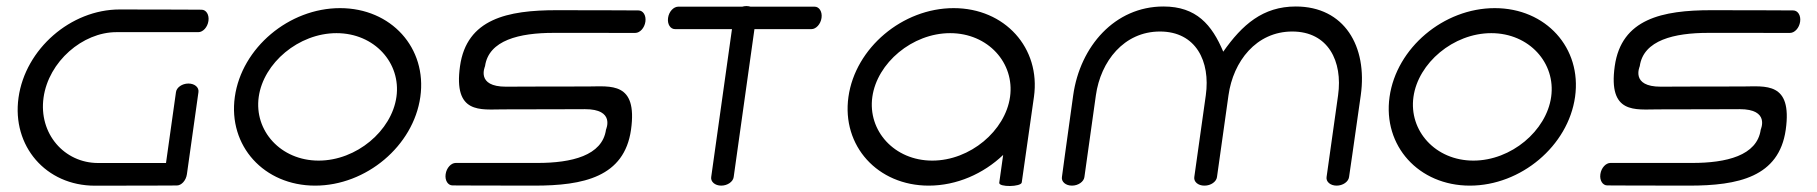

<svg xmlns="http://www.w3.org/2000/svg" viewBox="-20 -612 5990 633"><path d="M644.5 -580C644.5 -580 536.1 -580.8 374.6 -580.8C213.1 -580.8 63.6 -450.4 41.1 -290.3C18.6 -130.2 131.4 0.2 292.9 0.2C454.4 0.2 563 -0.5 563 -0.5C578 -0.5 593.3 -16.7 596.2 -37.6L634.3 -308.6C636.4 -323.6 622.1 -336.6 601.2 -336.6C580.3 -336.6 562.3 -323.6 560.2 -308.6L527.3 -74.6C472 -74.6 377.4 -74.6 303.4 -74.6C191.9 -74.6 106.9 -171.4 123.6 -290.3C140.3 -409.2 252.5 -506 364 -506C475.6 -506 634 -506 634 -506C649 -506 664.3 -522.1 667.2 -543C670.2 -563.9 659.5 -580 644.5 -580Z M833 -292.6C848.6 -404.1 964.4 -502.7 1089.5 -502.7C1214.7 -502.7 1302.7 -404.1 1287 -292.6C1271.4 -181.1 1155.6 -82.5 1030.5 -82.5C905.3 -82.5 817.3 -181.1 833 -292.6ZM754.2 -292.6C731.5 -131.1 850.3 0 1018.9 0C1187.4 0 1343.1 -131.1 1365.8 -292.6C1388.5 -454.1 1269.7 -585.2 1101.1 -585.2C932.6 -585.2 776.9 -454.1 754.2 -292.6Z M1918.8 -326.9C1757.3 -326.9 1648.7 -326.2 1648.7 -326.2C1548.2 -326 1578.8 -392 1579.1 -393.9C1591.2 -479.8 1693.1 -503.6 1804.6 -503.6C1916.2 -503.6 2074.6 -503.5 2074.6 -503.5C2089.6 -503.5 2104.9 -519.7 2107.8 -540.6C2110.8 -561.5 2100 -577.6 2085 -577.6C2085 -577.6 1976.6 -578.4 1815.1 -578.4C1653.6 -578.4 1518.6 -550 1496.6 -393.9C1474.3 -234.8 1564.7 -251.4 1638.2 -251.4C1799.7 -251.4 1907.8 -252.3 1908.3 -252.1C2008.8 -252.3 1978.2 -186.4 1977.9 -184.5C1965.8 -98.6 1863.9 -74.8 1752.4 -74.8C1640.8 -74.8 1482.4 -74.8 1482.4 -74.8C1467.4 -74.8 1452.1 -58.7 1449.2 -37.8C1446.2 -16.9 1457 -0.7 1472 -0.7C1472 -0.7 1580.4 0 1741.9 0C1903.4 0 2038.4 -28.3 2060.4 -184.5C2082.7 -343.6 1992.3 -326.9 1918.8 -326.9Z M2215.7 -590C2200.6 -589.6 2185.4 -573.9 2182.5 -553C2179.6 -532.1 2190.3 -516 2205.3 -516C2205.4 -515.9 2294.3 -515.8 2393.2 -515.9C2374 -379.8 2324.7 -28 2324.7 -28C2322.6 -13.2 2336.9 0 2357.8 0C2378.7 0 2396.7 -13 2398.8 -28L2467.3 -515.9C2566.2 -515.9 2655.3 -516 2655.3 -516C2670.1 -515.9 2685.6 -532.1 2688.5 -553C2691.4 -573.9 2680.7 -590 2665.7 -590H2454.3C2450.3 -591.3 2445.8 -592 2441 -592C2436.1 -592 2431.5 -591.3 2427.1 -590Z M3348.6 -10.5 3388.8 -292.6C3411.5 -454.1 3292.7 -585.2 3124.1 -585.2C2955.6 -585.2 2799.9 -454.1 2777.2 -292.6C2754.5 -131.1 2873.3 0 3041.9 0C3134.1 0 3222.4 -39.2 3287.3 -101.2C3283 -70.6 3278.7 -40.1 3274.4 -9.5C3272.3 5.5 3346.5 4.5 3348.6 -10.5ZM2856 -292.6C2871.6 -404.1 2987.4 -502.7 3112.5 -502.7C3237.7 -502.7 3325.7 -404.1 3310 -292.6C3294.4 -181.1 3178.6 -82.5 3053.5 -82.5C2928.3 -82.5 2840.3 -181.1 2856 -292.6Z M4427.6 -28C4427.6 -28 4443.6 -136.5 4466.3 -298C4489 -459.5 4412.1 -590.6 4252 -590.6C4143.5 -590.6 4075.3 -530.5 4012.9 -441.6C3975.5 -530.5 3924.2 -590.6 3815.8 -590.6C3655.7 -590.6 3540.9 -459.5 3518.2 -298C3495.5 -136.5 3481 -28 3481 -28C3478.9 -13 3493.2 0 3514.1 0C3535 0 3553 -13 3555.1 -28C3555.1 -28 3577.3 -186.5 3593 -298C3608.7 -409.5 3685.3 -508.1 3804.2 -508.1C3923.1 -508.1 3971 -409.5 3955.4 -298C3939.7 -186.5 3917.4 -28 3917.4 -28C3915.3 -13 3929.6 0 3950.5 0C3950.6 0 3950.8 0 3950.9 0C3951 0 3951.1 0 3951.3 0C3972.2 0 3990.1 -13 3992.2 -28C3992.2 -28 4014.5 -186.5 4030.2 -298C4045.8 -409.5 4121.5 -508.1 4240.4 -508.1C4359.3 -508.1 4407.2 -409.5 4391.5 -298C4375.8 -186.5 4353.5 -28 4353.5 -28C4351.4 -13 4365.8 0 4386.7 0C4407.6 0 4425.5 -13 4427.6 -28Z M4640 -292.6C4655.6 -404.1 4771.4 -502.7 4896.5 -502.7C5021.7 -502.7 5109.7 -404.1 5094 -292.6C5078.4 -181.1 4962.6 -82.5 4837.5 -82.5C4712.3 -82.5 4624.3 -181.1 4640 -292.6ZM4561.2 -292.6C4538.5 -131.1 4657.3 0 4825.9 0C4994.4 0 5150.1 -131.1 5172.8 -292.6C5195.5 -454.1 5076.7 -585.2 4908.1 -585.2C4739.6 -585.2 4583.9 -454.1 4561.2 -292.6Z M5725.8 -326.9C5564.3 -326.9 5455.7 -326.2 5455.7 -326.2C5355.2 -326 5385.8 -392 5386.1 -393.9C5398.2 -479.8 5500.1 -503.6 5611.6 -503.6C5723.2 -503.6 5881.6 -503.5 5881.6 -503.5C5896.6 -503.5 5911.9 -519.7 5914.8 -540.6C5917.8 -561.5 5907 -577.6 5892 -577.6C5892 -577.6 5783.6 -578.4 5622.1 -578.4C5460.6 -578.4 5325.6 -550 5303.6 -393.9C5281.3 -234.8 5371.7 -251.4 5445.2 -251.4C5606.7 -251.4 5714.8 -252.3 5715.3 -252.1C5815.8 -252.3 5785.2 -186.4 5784.9 -184.5C5772.8 -98.6 5670.9 -74.8 5559.4 -74.8C5447.8 -74.8 5289.4 -74.8 5289.4 -74.8C5274.4 -74.8 5259.1 -58.7 5256.2 -37.8C5253.2 -16.9 5264 -0.7 5279 -0.7C5279 -0.7 5387.4 0 5548.9 0C5710.4 0 5845.4 -28.3 5867.4 -184.5C5889.7 -343.6 5799.3 -326.9 5725.8 -326.9Z"/></svg>

Font: Hi.
Style: Regular
Weight: 400
Designer: Mew Too, Robert Jablonski
Foundry: Cannot Into Space Fonts
Version: Version 1.996